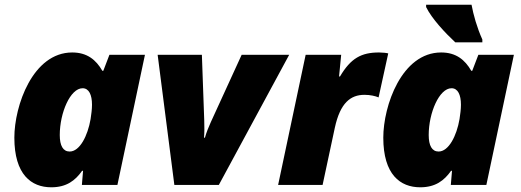

<svg xmlns="http://www.w3.org/2000/svg" viewBox="-20 -786 2215 816"><path d="M198 10C263 10 300 -19 329 -60H333L328 0H479L596 -553H445L419 -485H415C388 -532 350 -563 287 -563C119 -563 41 -336 41 -201C41 -44 113 10 198 10ZM276 -142C248 -142 234 -167 234 -212C234 -307 279 -411 331 -411C358 -411 371 -383 371 -341C371 -321 368 -300 365 -280C353 -209 319 -142 276 -142Z M721 0H910L1209 -553H1007L876 -267C868 -250 856 -220 851 -201H847C849 -222 849 -249 848 -275L838 -553H650Z M1162 0H1351L1403 -243C1426 -349 1470 -383 1529 -383C1553 -383 1575 -378 1589 -372L1630 -559C1624 -561 1605 -563 1591 -563C1516 -563 1471 -539 1425 -461H1421L1430 -553H1279Z M1915 -606H2030V-618C2007 -669 1992 -723 1984 -766H1791V-756C1815 -707 1871 -647 1915 -606ZM1766 10C1831 10 1868 -19 1897 -60H1901L1896 0H2047L2164 -553H2013L1987 -485H1983C1956 -532 1918 -563 1855 -563C1687 -563 1609 -336 1609 -201C1609 -44 1681 10 1766 10ZM1844 -142C1816 -142 1802 -167 1802 -212C1802 -307 1847 -411 1899 -411C1926 -411 1939 -383 1939 -341C1939 -321 1936 -300 1933 -280C1921 -209 1887 -142 1844 -142Z"/></svg>

Font: Noto Sans Black
Style: Italic
Weight: 900
Italic angle: -12°
Designer: Monotype Design Team
Foundry: Monotype Imaging Inc.
Version: Version 2.013